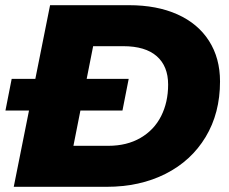

<svg xmlns="http://www.w3.org/2000/svg" viewBox="-20 -720 883 740"><path d="M173 -700H477Q585 -700 664 -664.5Q743 -629 785.5 -562.5Q828 -496 828 -406Q828 -284 772.5 -192Q717 -100 618 -50Q519 0 391 0H33ZM397 -158Q469 -158 521.5 -188.5Q574 -219 601 -272.5Q628 -326 628 -394Q628 -465 584 -503.5Q540 -542 455 -542H339L263 -158ZM25 -416H476L452 -294H1Z"/></svg>

Font: Montserrat Alternates ExtraBold
Style: Italic
Weight: 800
Italic angle: -11.3°
Designer: Julieta Ulanovsky
Foundry: Julieta Ulanovsky
Version: Version 7.200